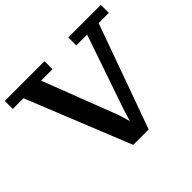

<svg xmlns="http://www.w3.org/2000/svg" viewBox="-173 -909 1118 1118"><g transform="rotate(-45 385.5 -350.0)"><path d="M602 -639H513V-705H781V-639H697L465 5H338L78 -639H-10V-705H317V-639H223L401 -177L428 -87H416L444 -179Z"/></g></svg>

Font: PT Serif Caption
Style: Semibold
Weight: 600
Designer: A.Korolkova, O.Umpeleva, V.Yefimov
Foundry: ParaType Ltd
Version: Version 1.00;May 2, 2020;FontCreator 12.0.0.2544 64-bit